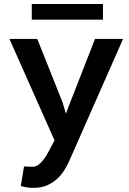

<svg xmlns="http://www.w3.org/2000/svg" viewBox="-20 -722 640 956"><path d="M147 213.4Q187 213.4 216.6 199.7Q246.1 186 266.6 166.5Q287.6 146.5 301.8 123Q315.9 99.6 324.7 79.6L592.8 -528.3H453.1L329.1 -210.9L308.1 -156.2L291.5 -212.4L165.5 -528.3H26.9L251.5 -22.9L219.2 37.6Q213.4 48.3 208.5 56.2Q203.6 64 193.8 76.2Q184.6 88.4 171.4 98.4Q158.2 108.4 141.6 108.4Q134.3 108.4 121.6 107.7Q108.9 106.9 99.6 106.9L83.5 204.1Q99.1 208.5 114 210.9Q128.9 213.4 147 213.4ZM492.7 -624V-702.1H138.2V-624Z"/></svg>

Font: Roboto Mono SemiBold
Style: Regular
Weight: 600
Monospace: yes
Designer: Google
Version: Version 3.000